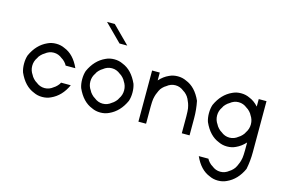

<svg xmlns="http://www.w3.org/2000/svg" viewBox="-136 -1151 2694 1813"><g transform="rotate(15 1211.5 -244.5)"><path d="M379.2 -8.3Q341.7 10 295.8 10Q250 10 212.5 -8.3Q116.7 -45 62.5 -166.7Q50 -204.2 50 -250Q50 -295.8 62.5 -333.3Q114.2 -447.5 212.5 -491.7Q250 -510 295.8 -510Q341.7 -510 379.2 -491.7Q475 -455 529.2 -333.3H434.2Q428.3 -347.5 411.7 -365.4Q395 -383.3 379.2 -391.7Q341.7 -422.5 295.8 -422.5Q250 -422.5 212.5 -391.7Q196.7 -383.3 179.2 -365.4Q161.7 -347.5 156.7 -333.3Q130 -295.8 130 -250Q130 -204.2 156.7 -166.7Q162.5 -152.5 179.6 -134.2Q196.7 -115.8 212.5 -107.5Q250 -76.7 295.8 -76.7Q341.7 -76.7 379.2 -107.5Q394.2 -115.8 411.2 -133.8Q428.3 -151.7 434.2 -166.7H529.2Q477.5 -52.5 379.2 -8.3Z M947.5 -8.3Q910 10 864.2 10Q818.3 10 780.8 -8.3Q685 -45 630.8 -166.7Q618.3 -204.2 618.3 -250Q618.3 -295.8 630.8 -333.3Q682.5 -447.5 780.8 -491.7Q818.3 -510 864.2 -510Q910 -510 947.5 -491.7Q1043.3 -455 1097.5 -333.3Q1110 -295.8 1110 -250Q1110 -204.2 1097.5 -166.7Q1045.8 -52.5 947.5 -8.3ZM947.5 -107.5Q962.5 -115.8 979.6 -133.8Q996.7 -151.7 1002.5 -166.7Q1028.3 -204.2 1028.3 -250Q1028.3 -295.8 1002.5 -333.3Q996.7 -347.5 980 -365.4Q963.3 -383.3 947.5 -391.7Q910 -422.5 864.2 -422.5Q818.3 -422.5 780.8 -391.7Q765 -383.3 747.5 -365.4Q730 -347.5 725 -333.3Q698.3 -295.8 698.3 -250Q698.3 -204.2 725 -166.7Q730.8 -152.5 747.9 -134.2Q765 -115.8 780.8 -107.5Q818.3 -76.7 864.2 -76.7Q910 -76.7 947.5 -107.5ZM780.8 -833.3 947.5 -666.7H871.7L705 -833.3Z M1235 0V-500H1310V-423.3Q1350.8 -469.2 1401.7 -491.7Q1439.2 -510 1485 -510Q1530.8 -510 1568.3 -491.7Q1664.2 -455 1718.3 -333.3Q1735 -251.7 1735 -166.7V0H1659.2V-166.7Q1659.2 -190.8 1657.9 -210.8Q1656.7 -230.8 1655 -242.5Q1653.3 -254.2 1649.2 -269.2Q1645 -284.2 1642.9 -289.6Q1640.8 -295 1633.8 -311.2Q1626.7 -327.5 1624.2 -333.3H1623.3Q1617.5 -347.5 1600.8 -365.4Q1584.2 -383.3 1568.3 -391.7Q1530.8 -422.5 1485 -422.5Q1439.2 -422.5 1401.7 -391.7Q1385.8 -383.3 1368.3 -365.4Q1350.8 -347.5 1345.8 -333.3H1345Q1342.5 -327.5 1335.4 -311.2Q1328.3 -295 1326.2 -289.6Q1324.2 -284.2 1320 -269.2Q1315.8 -254.2 1314.2 -242.5Q1312.5 -230.8 1311.2 -210.8Q1310 -190.8 1310 -166.7V0Z M2186.7 -8.3Q2149.2 10 2103.3 10Q2057.5 10 2020 -8.3Q1924.2 -45 1870 -166.7Q1857.5 -204.2 1857.5 -250Q1857.5 -295.8 1870 -333.3Q1921.7 -447.5 2020 -491.7Q2057.5 -510 2103.3 -510Q2149.2 -510 2186.7 -491.7Q2236.7 -472.5 2277.5 -426.7V-500H2353.3V0Q2353.3 85 2336.7 166.7Q2285 280.8 2186.7 325Q2149.2 343.3 2103.3 343.3Q2057.5 343.3 2020 325Q1924.2 288.3 1870 166.7H1964.2Q1970 180.8 1987.1 199.2Q2004.2 217.5 2020 225.8Q2057.5 256.7 2103.3 256.7Q2149.2 256.7 2186.7 225.8Q2201.7 217.5 2218.8 199.6Q2235.8 181.7 2241.7 166.7H2242.5Q2245 160.8 2252.1 144.6Q2259.2 128.3 2261.2 122.9Q2263.3 117.5 2267.5 102.5Q2271.7 87.5 2273.3 75.8Q2275 64.2 2276.2 44.2Q2277.5 24.2 2277.5 0V-75.8Q2236.7 -30.8 2186.7 -8.3ZM2186.7 -107.5Q2201.7 -115.8 2218.8 -133.8Q2235.8 -151.7 2241.7 -166.7Q2267.5 -204.2 2267.5 -250Q2267.5 -295.8 2241.7 -333.3Q2235.8 -347.5 2219.2 -365.4Q2202.5 -383.3 2186.7 -391.7Q2149.2 -422.5 2103.3 -422.5Q2057.5 -422.5 2020 -391.7Q2004.2 -383.3 1986.7 -365.4Q1969.2 -347.5 1964.2 -333.3Q1937.5 -295.8 1937.5 -250Q1937.5 -204.2 1964.2 -166.7Q1970 -152.5 1987.1 -134.2Q2004.2 -115.8 2020 -107.5Q2057.5 -76.7 2103.3 -76.7Q2149.2 -76.7 2186.7 -107.5Z"/></g></svg>

Font: 0xA000
Style: Regular
Weight: 400
Version: Version 0.1